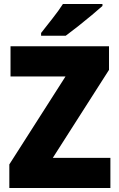

<svg xmlns="http://www.w3.org/2000/svg" viewBox="-20 -1040 600 967"><path d="M536 -93H27V-212L310 -655H33V-807H529V-688L246 -245H536ZM496 -1010Q476 -992 442.5 -964Q409 -936 373 -907.5Q337 -879 311 -860H187V-874Q212 -906 244 -946.5Q276 -987 297 -1020H496Z"/></svg>

Font: Noto Sans Telugu UI SemiCondensed Black
Style: Regular
Weight: 900
Width: 4
Designer: Jelle Bosma - Monotype Design Team
Foundry: Monotype Imaging Inc.
Version: Version 2.005; ttfautohint (v1.8.4.7-5d5b)